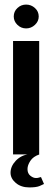

<svg xmlns="http://www.w3.org/2000/svg" viewBox="-20 -674 229 838"><path d="M37 0V-495H151V0ZM94 -550Q72 -550 56 -565.5Q40 -581 40 -602Q40 -624 56 -639Q72 -654 94 -654Q116 -654 132.5 -639Q149 -624 149 -602Q149 -581 132.5 -565.5Q116 -550 94 -550ZM108 144Q72 144 49 124.5Q26 105 26 80Q26 52 48.5 28Q71 4 105 -1L152 0Q125 9 112.5 28Q100 47 100 64Q100 83 112.5 93Q125 103 137 103Q145 103 150.5 101Q156 99 159 99L172 129Q167 132 152.5 138Q138 144 108 144Z"/></svg>

Font: Alumni Sans Thin
Style: Bold
Weight: 700
Version: Version 1.018